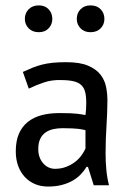

<svg xmlns="http://www.w3.org/2000/svg" viewBox="-20 -686 484 713"><path d="M38.6 0ZM64.9 -418.9Q84 -427.7 100.8 -434.6Q117.7 -441.4 136 -446Q154.3 -450.7 175.8 -452.9Q197.3 -455.1 225.6 -455.1Q276.9 -455.1 307.1 -442.1Q337.4 -429.2 353.3 -408.7Q369.1 -388.2 374 -363Q378.9 -337.9 378.9 -313.5Q378.9 -290 377.9 -266.6Q377 -243.2 375.5 -219Q374 -194.8 373 -169.7Q372.1 -144.5 372.1 -116.7Q372.1 -84.5 375 -54.4Q377.9 -24.4 384.8 2H328.1L306.6 -66.4H301.3Q292 -50.8 278.8 -37.4Q265.6 -23.9 248 -14.2Q230.5 -4.4 208 1.2Q185.5 6.8 158.7 6.8Q131.3 6.8 109.4 -2.7Q87.4 -12.2 71.5 -29.5Q55.7 -46.9 47.1 -70.8Q38.6 -94.7 38.6 -124Q38.6 -162.6 50.3 -189.5Q62 -216.3 83.5 -233.4Q105 -250.5 134.5 -258.3Q164.1 -266.1 200.2 -266.1Q226.6 -266.1 242.4 -265.4Q258.3 -264.6 268.3 -263.4Q278.3 -262.2 284.4 -261Q290.5 -259.8 297.4 -258.8Q298.8 -271 299.6 -280.5Q300.3 -290 300.3 -304.7Q300.3 -328.6 296.1 -344.7Q292 -360.8 281.2 -370.6Q270.5 -380.4 252 -384.5Q233.4 -388.7 204.6 -388.7Q173.3 -389.6 144.8 -380.4Q116.2 -371.1 86.9 -356.9ZM297.4 -202.6Q290.5 -204.1 285.2 -205.3Q279.8 -206.5 271 -207.5Q262.2 -208.5 248.5 -209.2Q234.9 -210 212.4 -210Q193.8 -210 177.5 -206.3Q161.1 -202.6 148.7 -193.8Q136.2 -185.1 129.2 -169.9Q122.1 -154.8 122.1 -132.3Q122.1 -115.2 127.2 -101.8Q132.3 -88.4 140.9 -78.9Q149.4 -69.3 160.6 -64.2Q171.9 -59.1 184.1 -59.1Q206.5 -59.1 225.1 -66.2Q243.7 -73.2 258.1 -84.2Q272.5 -95.2 282.2 -108.6Q292 -122.1 297.4 -134.3ZM72.3 -615.7Q72.3 -637.2 86.4 -651.6Q100.6 -666 124 -666Q147 -666 160.6 -651.6Q174.3 -637.2 174.3 -615.7Q174.3 -595.2 160.6 -580.8Q147 -566.4 124 -566.4Q100.6 -566.4 86.4 -580.8Q72.3 -595.2 72.3 -615.7ZM265.1 -615.7Q265.1 -637.2 279.1 -651.6Q293 -666 315.9 -666Q339.8 -666 353.8 -651.6Q367.7 -637.2 367.7 -615.7Q367.7 -595.2 353.8 -580.8Q339.8 -566.4 315.9 -566.4Q293 -566.4 279.1 -580.8Q265.1 -595.2 265.1 -615.7Z"/></svg>

Font: PT Astra Sans
Style: Regular
Weight: 400
Designer: A.Korolkova, I. Chaeva
Foundry: ParaType Ltd
Version: Version 1.001; ttfautohint (v1.6)